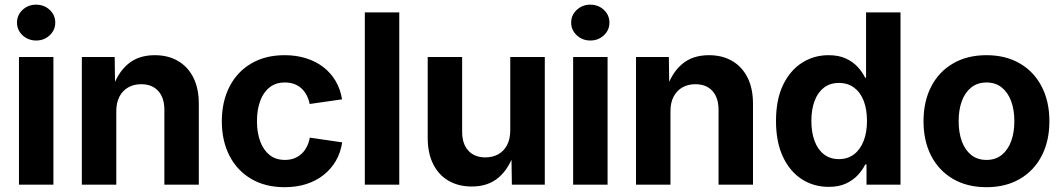

<svg xmlns="http://www.w3.org/2000/svg" viewBox="-20 -780 4490 811"><path d="M60.1 0V-539.1H205.6V0ZM132.8 -608.9Q99.1 -608.9 75.4 -630.9Q51.8 -652.8 51.8 -684.6Q51.8 -716.3 75.4 -738.3Q99.1 -760.3 132.3 -760.3Q166.5 -760.3 189.9 -738.3Q213.4 -716.3 213.4 -684.6Q213.4 -652.8 189.9 -630.9Q166.5 -608.9 132.8 -608.9Z M471.2 -309.6V0H325.7V-539.1H464.4L466.3 -403.3H454.1Q476.1 -471.7 520.3 -509.3Q564.5 -546.9 633.8 -546.9Q689.9 -546.9 731.9 -522.5Q773.9 -498 796.9 -452.1Q819.8 -406.2 819.8 -341.8V0H674.3V-315.9Q674.3 -367.2 648.4 -395.8Q622.6 -424.3 576.2 -424.3Q545.4 -424.3 521.7 -410.9Q498 -397.5 484.6 -372.1Q471.2 -346.7 471.2 -309.6Z M1182.1 10.7Q1101.1 10.7 1041.5 -24.2Q981.9 -59.1 949.5 -121.8Q917 -184.6 917 -267.6Q917 -351.1 949.5 -414.1Q981.9 -477.1 1041.5 -512Q1101.1 -546.9 1182.1 -546.9Q1231.4 -546.9 1272.7 -533.9Q1314 -521 1345.7 -496.6Q1377.4 -472.2 1397.7 -437.7Q1418 -403.3 1424.8 -360.4L1288.1 -340.8Q1283.7 -361.8 1274.9 -378.4Q1266.1 -395 1252.9 -407Q1239.7 -418.9 1222.4 -425.3Q1205.1 -431.6 1183.6 -431.6Q1145 -431.6 1118.9 -411.1Q1092.8 -390.6 1079.1 -353.8Q1065.4 -316.9 1065.4 -268.1Q1065.4 -219.7 1079.1 -182.9Q1092.8 -146 1118.9 -125.2Q1145 -104.5 1183.6 -104.5Q1205.1 -104.5 1222.4 -111.1Q1239.7 -117.7 1253.2 -129.9Q1266.6 -142.1 1275.6 -159.4Q1284.7 -176.8 1288.6 -198.7L1425.3 -178.7Q1418.9 -135.3 1398.7 -100.6Q1378.4 -65.9 1346.7 -40.8Q1314.9 -15.6 1273.2 -2.4Q1231.4 10.7 1182.1 10.7Z M1666.5 -727.5V0H1521V-727.5Z M1972.7 7.8Q1916.5 7.8 1874.5 -16.6Q1832.5 -41 1809.6 -87.2Q1786.6 -133.3 1786.6 -197.3V-539.1H1932.1V-223.1Q1932.1 -171.9 1958.3 -143.6Q1984.4 -115.2 2030.3 -115.2Q2061 -115.2 2084.7 -128.4Q2108.4 -141.6 2121.8 -167.2Q2135.3 -192.9 2135.3 -229.5V-539.1H2281.2V0H2142.1L2140.1 -135.7H2152.3Q2129.9 -67.4 2085.7 -29.8Q2041.5 7.8 1972.7 7.8Z M2400.9 0V-539.1H2546.4V0ZM2473.6 -608.9Q2439.9 -608.9 2416.3 -630.9Q2392.6 -652.8 2392.6 -684.6Q2392.6 -716.3 2416.3 -738.3Q2439.9 -760.3 2473.1 -760.3Q2507.3 -760.3 2530.8 -738.3Q2554.2 -716.3 2554.2 -684.6Q2554.2 -652.8 2530.8 -630.9Q2507.3 -608.9 2473.6 -608.9Z M2812 -309.6V0H2666.5V-539.1H2805.2L2807.1 -403.3H2794.9Q2816.9 -471.7 2861.1 -509.3Q2905.3 -546.9 2974.6 -546.9Q3030.8 -546.9 3072.8 -522.5Q3114.7 -498 3137.7 -452.1Q3160.6 -406.2 3160.6 -341.8V0H3015.1V-315.9Q3015.1 -367.2 2989.3 -395.8Q2963.4 -424.3 2917 -424.3Q2886.2 -424.3 2862.5 -410.9Q2838.9 -397.5 2825.4 -372.1Q2812 -346.7 2812 -309.6Z M3480.5 9.3Q3416.5 9.3 3366.2 -23.4Q3315.9 -56.2 3286.9 -118.2Q3257.8 -180.2 3257.8 -269Q3257.8 -359.4 3287.6 -421.1Q3317.4 -482.9 3367.7 -514.9Q3418 -546.9 3479.5 -546.9Q3522.9 -546.9 3553.2 -532.7Q3583.5 -518.6 3603.3 -496.8Q3623 -475.1 3634.3 -451.7H3638.2V-727.5H3783.7V0H3640.1V-85.4H3634.8Q3623.5 -62 3603.3 -40.3Q3583 -18.6 3553 -4.6Q3522.9 9.3 3480.5 9.3ZM3523.4 -107.9Q3561 -107.9 3587.4 -128.2Q3613.8 -148.4 3627.9 -184.6Q3642.1 -220.7 3642.1 -269.5Q3642.1 -318.4 3628.2 -354.2Q3614.3 -390.1 3587.6 -409.9Q3561 -429.7 3523.4 -429.7Q3486.3 -429.7 3460.2 -409.7Q3434.1 -389.6 3420.7 -353.5Q3407.2 -317.4 3407.2 -269.5Q3407.2 -221.2 3420.7 -184.8Q3434.1 -148.4 3460.2 -128.2Q3486.3 -107.9 3523.4 -107.9Z M4147 10.7Q4065.4 10.7 4005.6 -24.2Q3945.8 -59.1 3913.3 -121.8Q3880.9 -184.6 3880.9 -267.6Q3880.9 -351.6 3913.3 -414.3Q3945.8 -477.1 4005.6 -512Q4065.4 -546.9 4147 -546.9Q4228 -546.9 4287.8 -512Q4347.7 -477.1 4380.1 -414.3Q4412.6 -351.6 4412.6 -267.6Q4412.6 -184.6 4380.1 -121.8Q4347.7 -59.1 4287.8 -24.2Q4228 10.7 4147 10.7ZM4147 -104.5Q4185.1 -104.5 4211.2 -125.5Q4237.3 -146.5 4251 -183.3Q4264.6 -220.2 4264.6 -268.1Q4264.6 -316.4 4251 -353Q4237.3 -389.6 4211.2 -410.6Q4185.1 -431.6 4147 -431.6Q4108.9 -431.6 4082.5 -410.6Q4056.2 -389.6 4042.7 -353Q4029.3 -316.4 4029.3 -268.1Q4029.3 -220.2 4042.7 -183.3Q4056.2 -146.5 4082.3 -125.5Q4108.4 -104.5 4147 -104.5Z"/></svg>

Font: Inter 18pt
Style: Bold
Weight: 700
Designer: Rasmus Andersson
Foundry: rsms
Version: Version 4.001;git-66647c0bb